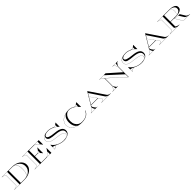

<svg xmlns="http://www.w3.org/2000/svg" viewBox="1128 -4080 7485 7485"><g transform="rotate(-45 4870.0 -337.5)"><path d="M40 -690V-700H612Q707 -700 790.2 -674.8Q873.5 -649.5 936.8 -603Q1000 -556.5 1036 -492.2Q1072 -428 1072 -350Q1072 -272 1034.8 -207.8Q997.5 -143.5 932.8 -97Q868 -50.5 785.5 -25.2Q703 0 612 0H40V-10Q70.5 -13.5 92 -18.2Q113.5 -23 138 -32.5Q175.5 -47 188.8 -57Q202 -67 202 -87.5V-612.5Q202 -633 188.8 -643Q175.5 -653 138 -667.5Q113.5 -677.5 92 -682Q70.5 -686.5 40 -690ZM50 -693.5Q77 -690.5 98 -685.2Q119 -680 140.5 -671.5Q177.5 -657 192.2 -646.5Q207 -636 207 -612.5V-87.5Q207 -64.5 192.2 -53.8Q177.5 -43 140.5 -28.5Q119 -20 98 -14.8Q77 -9.5 50 -6.5V-5H328V-695H50ZM837.5 -350Q837.5 -266.5 824 -194.2Q810.5 -122 773.8 -73.5Q737 -25 667.5 -13Q756 -26.5 829.8 -70.5Q903.5 -114.5 948 -185.5Q992.5 -256.5 992.5 -350Q992.5 -443.5 948 -514.5Q903.5 -585.5 829.8 -629.8Q756 -674 667.5 -687Q737 -670 773.8 -622Q810.5 -574 824 -503.8Q837.5 -433.5 837.5 -350ZM403 -15H612Q681.5 -15 730.5 -44.2Q779.5 -73.5 805.8 -146.2Q832 -219 832 -350Q832 -481 804 -553.8Q776 -626.5 726.2 -655.8Q676.5 -685 612 -685H403Z M1162 -690V-700H2074V-460H2064Q2042 -495.5 2013.2 -527.8Q1984.5 -560 1951 -594.5Q1928.5 -618 1907 -638.8Q1885.5 -659.5 1859.8 -672.2Q1834 -685 1798 -685H1525V-370.5H1678Q1705.5 -370.5 1724.8 -390.2Q1744 -410 1761 -431.5Q1770 -443.5 1783 -461.8Q1796 -480 1808.2 -499.2Q1820.5 -518.5 1827 -533H1837V-223H1827Q1812 -248 1793 -267.8Q1774 -287.5 1757 -307Q1741 -325.5 1723.8 -340.5Q1706.5 -355.5 1678 -355.5H1525V-15H1788Q1834.5 -15 1866.2 -32Q1898 -49 1922.8 -76.2Q1947.5 -103.5 1973.5 -134Q2005 -171.5 2029 -205Q2053 -238.5 2064 -265H2074V0H1162V-10Q1192.5 -13.5 1214 -18.2Q1235.5 -23 1260 -32.5Q1297.5 -47 1310.8 -57Q1324 -67 1324 -87.5V-612.5Q1324 -633 1310.8 -643Q1297.5 -653 1260 -667.5Q1235.5 -677.5 1214 -682Q1192.5 -686.5 1162 -690ZM1811.5 -695Q1839 -688 1857.5 -680.2Q1876 -672.5 1893.8 -658.5Q1911.5 -644.5 1935.8 -619.5Q1960 -594.5 1999 -553V-695ZM1172 -693.5Q1199 -690.5 1220 -685.2Q1241 -680 1262.5 -671.5Q1299.5 -657 1314.2 -646.5Q1329 -636 1329 -612.5V-87.5Q1329 -64.5 1314.2 -53.8Q1299.5 -43 1262.5 -28.5Q1241 -20 1220 -14.8Q1199 -9.5 1172 -6.5V-5H1450V-695H1172ZM1692.5 -364Q1712.5 -357.5 1726 -347.2Q1739.5 -337 1762 -313V-422Q1740.5 -394.5 1726 -383.5Q1711.5 -372.5 1692.5 -364ZM1811.5 -5H1999V-157Q1965.5 -115.5 1941.5 -89Q1917.5 -62.5 1897.8 -46.5Q1878 -30.5 1857.8 -21.2Q1837.5 -12 1811.5 -5Z M3013 -720H3023V-494H3013Q2979.5 -535 2930.2 -571.2Q2881 -607.5 2823 -635.2Q2765 -663 2704.8 -679Q2644.5 -695 2588.5 -695Q2479 -695 2424 -665.2Q2369 -635.5 2369 -595Q2369 -538 2454.8 -507Q2540.5 -476 2712 -460Q2916 -441.5 3007 -381.2Q3098 -321 3098 -215Q3098 -157 3071.2 -113.8Q3044.5 -70.5 2997.8 -42.2Q2951 -14 2890.2 0Q2829.5 14 2761.5 14Q2673.5 14 2593 -9.8Q2512.5 -33.5 2441 -68.5Q2435.5 -71 2426.8 -74.2Q2418 -77.5 2407 -77.5Q2375 -77.5 2339.5 -53.2Q2304 -29 2273 0H2264V-245H2274Q2321.5 -170.5 2399 -115.8Q2476.5 -61 2570.5 -31Q2664.5 -1 2761.5 -1Q2817 -1 2869.2 -12.5Q2921.5 -24 2955.2 -51Q2989 -78 2989 -125Q2989 -190.5 2906.5 -226.5Q2824 -262.5 2659 -277.5Q2523.5 -290 2431 -312.5Q2338.5 -335 2291.2 -380.2Q2244 -425.5 2244 -505Q2244 -575 2289.2 -620.5Q2334.5 -666 2412.5 -688Q2490.5 -710 2588.5 -710Q2653.5 -710 2721.2 -690.8Q2789 -671.5 2839 -647.5Q2848 -643 2859.5 -640.5Q2871 -638 2879.5 -638Q2906 -638 2929.5 -652Q2953 -666 2974 -685.2Q2995 -704.5 3013 -720ZM2397 -678Q2359 -665.5 2325.2 -643Q2291.5 -620.5 2270.2 -586.5Q2249 -552.5 2249 -505Q2249 -427.5 2295 -383.5Q2341 -339.5 2432.2 -317.2Q2523.5 -295 2659 -282.5Q2824 -267.5 2909 -230.5Q2994 -193.5 2994 -125Q2994 -69.5 2950 -40.2Q2906 -11 2841.5 -1Q2874 -3 2910.5 -12.5Q2947 -22 2979.5 -42.5Q3012 -63 3032.5 -97.8Q3053 -132.5 3053 -185Q3053 -223 3037.5 -256.8Q3022 -290.5 2984.5 -318.5Q2947 -346.5 2880.5 -366Q2814 -385.5 2712 -395Q2626.5 -403 2556 -411.8Q2485.5 -420.5 2434.8 -437Q2384 -453.5 2356.5 -483.8Q2329 -514 2329 -565Q2329 -594.5 2342 -621.2Q2355 -648 2397 -678ZM2839.5 -636.5Q2865.5 -620.5 2895.5 -602.2Q2925.5 -584 2948 -564V-657Q2912.5 -632.5 2887.2 -631.2Q2862 -630 2839.5 -636.5ZM2409 -82.5Q2392.5 -94 2364 -103.2Q2335.5 -112.5 2308.5 -119.2Q2281.5 -126 2269 -129.5V-4.5Q2300.5 -33.5 2337.2 -59.2Q2374 -85 2409 -82.5Z M4148 -707H4158V-451.5H4148Q4101.5 -513.5 4039.2 -569.8Q3977 -626 3899.2 -661.8Q3821.5 -697.5 3728.5 -697.5Q3661.5 -697.5 3602 -655.8Q3542.5 -614 3505.2 -536.2Q3468 -458.5 3468 -350Q3468 -241.5 3509.2 -165Q3550.5 -88.5 3619.8 -48Q3689 -7.5 3773 -7.5Q3830 -7.5 3889 -18Q3948 -28.5 4001.8 -53.8Q4055.5 -79 4098 -123.5Q4140.5 -168 4164 -236H4179Q4154.5 -163.5 4110 -115.8Q4065.5 -68 4006.5 -40.5Q3947.5 -13 3879 -1.5Q3810.5 10 3738 10Q3637.5 10 3546.5 -15Q3455.5 -40 3385 -86.8Q3314.5 -133.5 3273.8 -200.2Q3233 -267 3233 -350Q3233 -433.5 3272.8 -500.2Q3312.5 -567 3381.2 -614.5Q3450 -662 3538.2 -687.2Q3626.5 -712.5 3723 -712.5Q3802.5 -712.5 3864.8 -690Q3927 -667.5 3986.5 -633.5Q3995.5 -628.5 4015.5 -629.8Q4035.5 -631 4061.5 -648.5ZM3393 -350Q3393 -418.5 3408.5 -481.2Q3424 -544 3460 -596.2Q3496 -648.5 3558 -686Q3497.5 -672.5 3440.2 -643.2Q3383 -614 3337.2 -570.8Q3291.5 -527.5 3264.8 -472Q3238 -416.5 3238 -350Q3238 -283.5 3264.8 -229Q3291.5 -174.5 3337 -132.8Q3382.5 -91 3439.8 -62Q3497 -33 3558 -18Q3465 -74.5 3429 -161Q3393 -247.5 3393 -350ZM3974.5 -628Q3991.5 -617 4012 -600.2Q4032.5 -583.5 4051.5 -566.2Q4070.5 -549 4083 -535.5V-657Q4048 -629 4022.5 -625.2Q3997 -621.5 3974.5 -628Z M4259 -10H4279Q4300 -10 4323.8 -38Q4347.5 -66 4375.5 -98Q4403.5 -130 4425.5 -159.8Q4447.5 -189.5 4455.5 -202L4764 -715L5195 -80Q5206 -63.5 5215.5 -55.5Q5225 -47.5 5239 -39.5Q5255 -30.5 5278 -20.2Q5301 -10 5325 -10H5354V0H4842V-10H4854Q4878 -10 4901 -20.2Q4924 -30.5 4940 -39.5Q4979.5 -62.5 4962.5 -86.5L4867 -217.5H4480.5L4469 -198.5Q4455 -175.5 4466 -148.5Q4477 -121.5 4495.5 -94Q4516 -63.5 4531.2 -44.5Q4546.5 -25.5 4559.5 -17Q4563.5 -14.5 4569.8 -12.2Q4576 -10 4587 -10H4609V0H4259ZM4734 -640 4657.5 -513 4965 -90.5Q4978 -72.5 4969 -59.2Q4960 -46 4939.5 -34Q4923.5 -25 4905.8 -17Q4888 -9 4864 -5H5245Q5221 -9 5198 -17.2Q5175 -25.5 5159 -34.5Q5145 -42.5 5133 -50.5Q5121 -58.5 5110 -75ZM4489.5 -232.5H4856.5L4655 -509ZM4442 -176Q4434 -164.5 4421.8 -147.2Q4409.5 -130 4381.5 -98Q4363 -76.5 4345.2 -55Q4327.5 -33.5 4311.5 -19.2Q4295.5 -5 4281.5 -5H4497Q4486 -13 4471.5 -33.8Q4457 -54.5 4446 -89.5Q4437 -118 4434.2 -133.8Q4431.5 -149.5 4442 -176Z M5419 -690V-700H5759L6281 -238.5V-532.5Q6281 -545 6275.5 -557Q6270.5 -568.5 6261 -584.5Q6251.5 -600.5 6242 -615.8Q6232.5 -631 6227 -639Q6213 -659.5 6200.5 -673.8Q6188 -688 6170.5 -688.5L6141 -690V-700H6436V-690L6406.5 -688.5Q6389 -688 6376.5 -673.8Q6364 -659.5 6350 -639Q6344.5 -631 6335 -615.8Q6325.5 -600.5 6316 -584.5Q6306.5 -568.5 6301.5 -557Q6296 -545 6296 -532.5V45L5604 -580.5V-167.5Q5604 -155 5609.5 -143Q5614.5 -132 5624 -115.8Q5633.5 -99.5 5643 -84.2Q5652.5 -69 5658 -61Q5672 -41 5684.5 -26.8Q5697 -12.5 5714.5 -11.5L5744 -10V0H5449V-10L5478.5 -11.5Q5496 -12.5 5508.5 -26.8Q5521 -41 5535 -61Q5540.5 -69 5550 -84.2Q5559.5 -99.5 5569 -115.8Q5578.5 -132 5583.5 -143Q5589 -155 5589 -167.5V-592L5515 -650.5Q5501 -662 5477 -676Q5453 -690 5429 -690ZM6281 24V-123L5657 -695H5437Q5451 -694 5474.5 -682.5Q5498 -671 5515.5 -657Q5527 -648 5544.5 -635Q5562 -622 5579.2 -608.8Q5596.5 -595.5 5607.5 -585.5ZM6287.5 -537.5Q6290.5 -566 6295.5 -597.2Q6300.5 -628.5 6306.5 -654.8Q6312.5 -681 6319 -695H6173.5Q6198.5 -689.5 6211 -671Q6223.5 -652.5 6247.5 -617Q6264 -592.5 6273.8 -572.8Q6283.5 -553 6287.5 -537.5ZM5595.5 -162.5Q5591.5 -147 5581.8 -127.2Q5572 -107.5 5555.5 -83Q5531.5 -47.5 5519 -29Q5506.5 -10.5 5481.5 -5H5627Q5620.5 -19 5614.5 -45.2Q5608.5 -71.5 5603.5 -102.8Q5598.5 -134 5595.5 -162.5Z M7295 -720H7305V-494H7295Q7261.5 -535 7212.2 -571.2Q7163 -607.5 7105 -635.2Q7047 -663 6986.8 -679Q6926.5 -695 6870.5 -695Q6761 -695 6706 -665.2Q6651 -635.5 6651 -595Q6651 -538 6736.8 -507Q6822.5 -476 6994 -460Q7198 -441.5 7289 -381.2Q7380 -321 7380 -215Q7380 -157 7353.2 -113.8Q7326.5 -70.5 7279.8 -42.2Q7233 -14 7172.2 0Q7111.5 14 7043.5 14Q6955.5 14 6875 -9.8Q6794.5 -33.5 6723 -68.5Q6717.5 -71 6708.8 -74.2Q6700 -77.5 6689 -77.5Q6657 -77.5 6621.5 -53.2Q6586 -29 6555 0H6546V-245H6556Q6603.5 -170.5 6681 -115.8Q6758.5 -61 6852.5 -31Q6946.5 -1 7043.5 -1Q7099 -1 7151.2 -12.5Q7203.5 -24 7237.2 -51Q7271 -78 7271 -125Q7271 -190.5 7188.5 -226.5Q7106 -262.5 6941 -277.5Q6805.5 -290 6713 -312.5Q6620.5 -335 6573.2 -380.2Q6526 -425.5 6526 -505Q6526 -575 6571.2 -620.5Q6616.5 -666 6694.5 -688Q6772.5 -710 6870.5 -710Q6935.5 -710 7003.2 -690.8Q7071 -671.5 7121 -647.5Q7130 -643 7141.5 -640.5Q7153 -638 7161.5 -638Q7188 -638 7211.5 -652Q7235 -666 7256 -685.2Q7277 -704.5 7295 -720ZM6679 -678Q6641 -665.5 6607.2 -643Q6573.5 -620.5 6552.2 -586.5Q6531 -552.5 6531 -505Q6531 -427.5 6577 -383.5Q6623 -339.5 6714.2 -317.2Q6805.5 -295 6941 -282.5Q7106 -267.5 7191 -230.5Q7276 -193.5 7276 -125Q7276 -69.5 7232 -40.2Q7188 -11 7123.5 -1Q7156 -3 7192.5 -12.5Q7229 -22 7261.5 -42.5Q7294 -63 7314.5 -97.8Q7335 -132.5 7335 -185Q7335 -223 7319.5 -256.8Q7304 -290.5 7266.5 -318.5Q7229 -346.5 7162.5 -366Q7096 -385.5 6994 -395Q6908.5 -403 6838 -411.8Q6767.5 -420.5 6716.8 -437Q6666 -453.5 6638.5 -483.8Q6611 -514 6611 -565Q6611 -594.5 6624 -621.2Q6637 -648 6679 -678ZM7121.5 -636.5Q7147.5 -620.5 7177.5 -602.2Q7207.5 -584 7230 -564V-657Q7194.5 -632.5 7169.2 -631.2Q7144 -630 7121.5 -636.5ZM6691 -82.5Q6674.5 -94 6646 -103.2Q6617.5 -112.5 6590.5 -119.2Q6563.5 -126 6551 -129.5V-4.5Q6582.5 -33.5 6619.2 -59.2Q6656 -85 6691 -82.5Z M7450 -10H7470Q7491 -10 7514.8 -38Q7538.5 -66 7566.5 -98Q7594.5 -130 7616.5 -159.8Q7638.5 -189.5 7646.5 -202L7955 -715L8386 -80Q8397 -63.5 8406.5 -55.5Q8416 -47.5 8430 -39.5Q8446 -30.5 8469 -20.2Q8492 -10 8516 -10H8545V0H8033V-10H8045Q8069 -10 8092 -20.2Q8115 -30.5 8131 -39.5Q8170.5 -62.5 8153.5 -86.5L8058 -217.5H7671.5L7660 -198.5Q7646 -175.5 7657 -148.5Q7668 -121.5 7686.5 -94Q7707 -63.5 7722.2 -44.5Q7737.5 -25.5 7750.5 -17Q7754.5 -14.5 7760.8 -12.2Q7767 -10 7778 -10H7800V0H7450ZM7925 -640 7848.5 -513 8156 -90.5Q8169 -72.5 8160 -59.2Q8151 -46 8130.5 -34Q8114.5 -25 8096.8 -17Q8079 -9 8055 -5H8436Q8412 -9 8389 -17.2Q8366 -25.5 8350 -34.5Q8336 -42.5 8324 -50.5Q8312 -58.5 8301 -75ZM7680.5 -232.5H8047.5L7846 -509ZM7633 -176Q7625 -164.5 7612.8 -147.2Q7600.5 -130 7572.5 -98Q7554 -76.5 7536.2 -55Q7518.5 -33.5 7502.5 -19.2Q7486.5 -5 7472.5 -5H7688Q7677 -13 7662.5 -33.8Q7648 -54.5 7637 -89.5Q7628 -118 7625.2 -133.8Q7622.5 -149.5 7633 -176Z M9135 -10V0H8610V-10Q8640.5 -13.5 8662 -18.2Q8683.5 -23 8708 -32.5Q8745.5 -47 8758.8 -57Q8772 -67 8772 -87.5V-612.5Q8772 -633 8758.8 -643Q8745.5 -653 8708 -667.5Q8683.5 -677.5 8662 -682Q8640.5 -686.5 8610 -690V-700H9277Q9367.5 -700 9440 -680Q9512.5 -660 9554.8 -618.5Q9597 -577 9597 -512Q9597 -447 9554.8 -405.5Q9512.5 -364 9440 -344Q9367.5 -324 9277 -324H9184.5Q9243 -303 9307 -295.2Q9371 -287.5 9433.5 -287.5L9561 -80Q9569.5 -66 9582.8 -57Q9596 -48 9610 -39.5Q9626 -30 9648.5 -20Q9671 -10 9691 -10H9720V0H9380Q9359.5 -8.5 9341 -27.8Q9322.5 -47 9298.5 -86.5L9200 -250Q9187.5 -270.5 9173.8 -290.2Q9160 -310 9145.5 -324H8973V-87.5Q8973 -67 8986.2 -57Q8999.5 -47 9037 -32.5Q9061.5 -23 9083 -18.2Q9104.5 -13.5 9135 -10ZM9522 -512Q9522 -559.5 9498.8 -592.8Q9475.5 -626 9437 -647Q9398.5 -668 9351.5 -678.8Q9304.5 -689.5 9257 -692Q9315 -683 9348.5 -638Q9382 -593 9382 -512Q9382 -432 9349.2 -387Q9316.5 -342 9257 -333Q9301 -333.5 9347.2 -343Q9393.5 -352.5 9433.2 -373.5Q9473 -394.5 9497.5 -428.5Q9522 -462.5 9522 -512ZM8973 -685V-339H9247Q9304 -339 9340.5 -382.8Q9377 -426.5 9377 -512Q9377 -597.5 9340.5 -641.2Q9304 -685 9247 -685ZM9151 -324Q9165.5 -310 9179.5 -290.2Q9193.5 -270.5 9206 -250L9304.5 -86.5Q9343.5 -21.5 9381 -5H9645Q9608.5 -12 9586.8 -17.5Q9565 -23 9540 -34.5Q9525 -41.5 9509.8 -49.8Q9494.5 -58 9481 -80L9354 -285Q9310 -288.5 9260.2 -297.2Q9210.5 -306 9151 -324ZM9020 -6.5Q9000.5 -13.5 8987 -18Q8973.5 -22.5 8959 -28Q8929.5 -39.5 8913.8 -52Q8898 -64.5 8898 -87.5V-695H8620V-693.5Q8647 -690.5 8668 -685.2Q8689 -680 8710.5 -671.5Q8747.5 -657 8762.2 -646.5Q8777 -636 8777 -612.5V-87.5Q8777 -64.5 8762.2 -53.8Q8747.5 -43 8710.5 -28.5Q8689 -20 8668 -14.8Q8647 -9.5 8620 -6.5V-5H9020Z"/></g></svg>

Font: Engraving Unshaded CC
Style: Bold
Weight: 700
Designer: indestructible type*
Foundry: Cowboy Collective
Version: Version 1.000